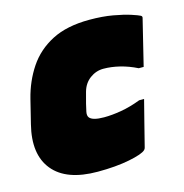

<svg xmlns="http://www.w3.org/2000/svg" viewBox="-92 -653 724 754"><g transform="rotate(-15 270.0 -275.5)"><path d="M337 -568Q390 -568 432 -560.5Q474 -553 501.5 -544Q529 -535 536 -531Q542 -528 541 -522Q530 -475 518 -428Q506 -381 495 -334H475Q441 -351 406.5 -359.5Q372 -368 340 -368Q310 -368 285 -349.5Q260 -331 251 -298L239 -253Q235 -237 232 -222Q229 -207 235 -199Q247 -183 294 -183Q326 -183 364 -189.5Q402 -196 444 -212H464Q452 -166 440.5 -120Q429 -74 417 -27Q416 -22 412 -18Q399 -5 344 6Q289 17 215 17Q88 17 34 -49Q-20 -115 9 -231L33 -328Q50 -396 86.5 -450.5Q123 -505 184 -536.5Q245 -568 337 -568Z"/></g></svg>

Font: Recursive Sn Lnr St XBk
Style: Italic
Weight: 1000
Italic angle: -15°
Version: Version 1.079;hotconv 1.0.112;makeotfexe 2.5.65598; ttfautoh